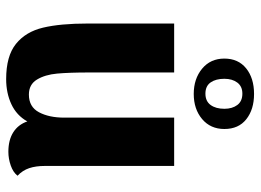

<svg xmlns="http://www.w3.org/2000/svg" viewBox="-128 -674 825 608"><g transform="rotate(90 284.0 -370.5)"><path d="M537 -14Q526 0 504.5 7.5Q483 15 461 15Q424 15 399.5 -0.5Q375 -16 365 -45Q346 -11 310.5 5.5Q275 22 231 22Q158 22 119.5 -9Q81 -40 68 -95Q55 -150 55 -236V-510H210V-241Q210 -178 213.5 -139.5Q217 -101 232.5 -75.5Q248 -50 280 -50Q319 -50 336 -82Q353 -114 353 -162V-510H506V-100Q506 -72 513 -51Q520 -30 537 -14ZM166 -669Q166 -713 197 -738Q228 -763 278 -763Q327 -763 358 -738.5Q389 -714 389 -669Q389 -625 357.5 -598.5Q326 -572 278 -572Q230 -572 198 -598.5Q166 -625 166 -669ZM325 -669Q325 -694 313 -710Q301 -726 277 -726Q254 -726 242 -710Q230 -694 230 -669Q230 -642 241.5 -625.5Q253 -609 277 -609Q301 -609 313 -625.5Q325 -642 325 -669Z"/></g></svg>

Font: Sansita
Style: Bold
Weight: 700
Designer: Pablo Cosgaya
Foundry: Omnibus-Type
Version: Version 1.006